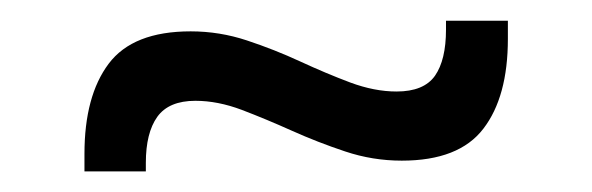

<svg xmlns="http://www.w3.org/2000/svg" viewBox="-20 -397 580 188"><path d="M373.4 -239.7Q344.9 -239.7 318 -248.7Q291.2 -257.6 265.8 -269Q240.4 -280.4 216.8 -289.4Q193.2 -298.3 171.3 -298.3Q145.3 -298.3 134 -282.6Q122.8 -266.9 122.8 -237.6V-229.2H62.7V-246.4Q62.7 -303 86.4 -334.6Q110.2 -366.3 166.7 -366.3Q195 -366.3 221.8 -357.4Q248.7 -348.5 274 -336.8Q299.3 -325.1 323 -316.2Q346.7 -307.4 368.3 -307.4Q395 -307.4 405.9 -322.8Q416.7 -338.3 416.7 -368V-376.7H477.3V-359Q477.3 -302.2 453.3 -271Q429.4 -239.7 373.4 -239.7Z"/></svg>

Font: Anek Malayalam Medium
Style: Regular
Weight: 500
Designer: Maithili Shingre (Malayalam) & Yesha Goshar (Latin)
Foundry: Ek Type
Version: Version 1.003